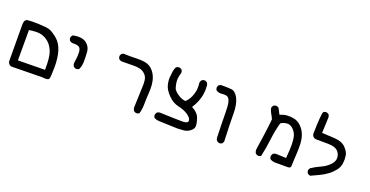

<svg xmlns="http://www.w3.org/2000/svg" viewBox="-29 -1119 3558 1847"><g transform="rotate(20 1750.0 -195.5)"><path d="M85.9 109.4Q70.3 107.4 59.6 96.2Q48.8 85 46.9 69.3L44.9 -301.8Q43.9 -358.4 78.6 -363.3Q113.3 -368.2 193.8 -365.2Q274.4 -362.3 305.7 -351.6Q336.9 -340.8 385.7 -300.8Q434.6 -260.7 456.1 -189.5Q477.5 -118.2 476.6 -24.4Q475.6 69.3 468.8 91.3Q461.9 113.3 397.5 104.5ZM399.4 28.3Q401.4 -102.5 379.9 -156.2Q358.4 -210 324.7 -239.3Q291 -268.6 248.5 -280.3Q206.1 -292 123 -278.3V32.2Z M670.9 -83 651.4 -92.8Q639.6 -108.4 639.6 -127.9Q643.6 -155.3 646.5 -183.6Q649.4 -211.9 648.4 -242.2Q647.5 -272.5 632.3 -289.1Q617.2 -305.7 558.6 -303.7Q543 -305.7 531.2 -315.4Q519.5 -329.1 521.5 -350.6L531.2 -370.1Q543 -379.9 596.2 -380.9Q649.4 -381.8 683.6 -349.6Q717.8 -317.4 720.7 -270.5Q723.6 -223.6 723.6 -176.8Q723.6 -129.9 706.1 -92.8Q692.4 -81.1 670.9 -83Z M1360.4 119.1 1340.8 109.4Q1325.2 87.9 1329.1 56.6Q1336.9 -133.8 1336.9 -169.9Q1336.9 -206.1 1327.1 -232.4Q1317.4 -258.8 1286.1 -280.3Q1254.9 -301.8 1188 -301.3Q1121.1 -300.8 1064.5 -299.8Q1048.8 -301.8 1037.1 -311.5Q1025.4 -325.2 1027.3 -346.7L1037.1 -366.2L1056.6 -376Q1118.2 -373 1182.6 -375.5Q1247.1 -377.9 1287.1 -368.2Q1327.1 -358.4 1355.5 -328.1Q1383.8 -297.9 1397.5 -260.7Q1411.1 -223.6 1414.1 -181.6Q1417 -139.6 1413.1 -87.9Q1409.2 -36.1 1409.2 14.2Q1409.2 64.5 1395.5 109.4Q1381.8 121.1 1360.4 119.1Z M1790 123Q1621.1 117.2 1595.7 116.2Q1570.3 115.2 1548.8 103.5Q1537.1 89.8 1539.1 68.4L1548.8 48.8Q1564.5 35.2 1585.9 37.1Q1766.6 43.9 1816.9 43Q1867.2 42 1866.7 14.6Q1866.2 -12.7 1826.2 -40Q1786.1 -67.4 1727.1 -80.1Q1668 -92.8 1620.1 -141.6Q1572.3 -190.4 1560.5 -234.4Q1548.8 -278.3 1551.8 -316.4Q1554.7 -354.5 1558.6 -378.9Q1562.5 -403.3 1574.2 -424.8Q1589.8 -436.5 1611.3 -434.6L1630.9 -424.8Q1642.6 -411.1 1640.6 -389.6Q1632.8 -366.2 1628.9 -340.8Q1625 -315.4 1628.9 -288.1Q1632.8 -260.7 1640.6 -236.3Q1648.4 -211.9 1689 -183.6Q1729.5 -155.3 1770.5 -151.4Q1797.9 -176.8 1813.5 -209Q1829.1 -241.2 1835.9 -275.4Q1842.8 -309.6 1836.9 -364.3Q1838.9 -379.9 1848.6 -391.6Q1862.3 -403.3 1883.8 -401.4L1903.3 -391.6Q1915 -376 1915 -354.5Q1918.9 -312.5 1912.1 -272Q1905.3 -231.4 1889.6 -193.4Q1874 -155.3 1850.6 -120.1Q1917 -85.9 1933.6 -32.7Q1950.2 20.5 1947.3 47.4Q1944.3 74.2 1913.1 95.7Q1881.8 117.2 1851.6 119.1Q1821.3 121.1 1790 123Z M2210 117.2 2190.4 107.4Q2179.7 95.7 2177.7 80.1Q2171.9 -81.1 2171.9 -166Q2171.9 -251 2162.1 -287.1Q2152.3 -323.2 2132.8 -332Q2113.3 -340.8 2079.1 -336.9Q2044.9 -333 2019.5 -348.6Q2007.8 -362.3 2009.8 -383.8L2019.5 -403.3L2039.1 -413.1Q2102.5 -414.1 2145.5 -410.2Q2188.5 -406.2 2217.8 -349.1Q2247.1 -292 2247.1 -196.3Q2247.1 -100.6 2254.9 87.9L2245.1 107.4Q2231.4 119.1 2210 117.2Z M2795.9 109.4Q2760.7 111.3 2733.4 95.7Q2721.7 82 2723.6 59.6L2733.4 40Q2749 26.4 2772.5 28.3L2868.2 32.2Q2877 -63.5 2875.5 -114.3Q2874 -165 2864.3 -198.2Q2854.5 -231.4 2824.2 -259.8Q2793.9 -288.1 2756.8 -282.2Q2719.7 -276.4 2701.2 -260.7Q2677.7 -176.8 2667 -85.9Q2656.2 4.9 2636.7 93.8Q2623 105.5 2601.6 103.5L2582 93.8Q2570.3 76.2 2570.3 53.7Q2582 -26.4 2593.8 -107.4Q2605.5 -188.5 2613.3 -270.5Q2601.6 -297.9 2586.9 -322.3Q2572.3 -346.7 2568.4 -376L2578.1 -395.5Q2593.8 -409.2 2615.2 -407.2L2634.8 -397.5L2666 -336.9Q2701.2 -352.5 2734.9 -355.5Q2768.6 -358.4 2809.6 -350.6Q2850.6 -342.8 2884.8 -308.6Q2918.9 -274.4 2934.6 -229.5Q2950.2 -184.6 2951.2 -128.9Q2952.1 -73.2 2949.2 -34.2Q2946.3 4.9 2945.3 37.1Q2944.3 69.3 2943.4 90.3Q2942.4 111.3 2903.3 109.4Z M3144.5 113.3Q3128.9 111.3 3117.2 101.6Q3105.5 87.9 3107.4 66.4L3117.2 46.9Q3162.1 16.6 3211.4 -4.9Q3260.7 -26.4 3296.9 -63.5Q3333 -100.6 3330.1 -140.6Q3327.1 -180.7 3298.8 -207Q3270.5 -233.4 3200.7 -234.4Q3130.9 -235.4 3074.2 -235.4Q3058.6 -237.3 3047.9 -248Q3037.1 -258.8 3035.2 -274.4Q3039.1 -476.6 3052.7 -503.9Q3066.4 -515.6 3087.9 -513.7L3107.4 -503.9Q3121.1 -484.4 3117.2 -457L3111.3 -313.5Q3168.9 -311.5 3243.2 -306.6Q3317.4 -301.8 3355.5 -262.7Q3393.6 -223.6 3399.4 -186.5Q3405.3 -149.4 3400.4 -108.4Q3395.5 -67.4 3368.2 -32.7Q3340.8 2 3306.6 27.3Q3272.5 52.7 3230.5 73.2Q3188.5 93.8 3144.5 113.3Z"/></g></svg>

Font: JasonHandwriting4
Style: Regular
Weight: 400
Version: Version 1.01.21